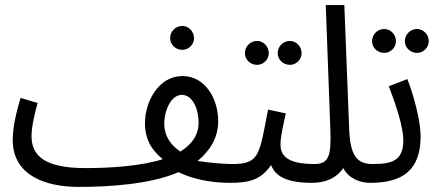

<svg xmlns="http://www.w3.org/2000/svg" viewBox="-20 -714 1724 755"><path d="M697 -518C722 -518 743 -539 743 -564C743 -590 722 -612 697 -612C670 -612 649 -590 649 -564C649 -539 670 -518 697 -518Z M290 21C412 21 574 10 682 -37C738 -9 813 5 884 5C923 5 934 -12 934 -34C934 -56 922 -69 894 -69C863 -69 800 -74 757 -81C807 -122 838 -174 838 -237C838 -329 785 -415 697 -415C605 -415 550 -316 550 -229C550 -159 584 -117 620 -88C534 -61 415 -53 316 -53C153 -53 104 -103 104 -179C104 -220 120 -282 128 -309L61 -329C46 -279 30 -217 30 -164C30 -21 164 21 290 21ZM626 -228C626 -282 654 -341 695 -341C738 -341 761 -284 761 -233C761 -184 736 -147 689 -118C654 -142 626 -176 626 -228Z M1120 -459C1145 -459 1166 -480 1166 -505C1166 -531 1145 -553 1120 -553C1093 -553 1072 -531 1072 -505C1072 -480 1093 -459 1120 -459ZM991 -459C1016 -459 1037 -480 1037 -505C1037 -531 1016 -553 991 -553C964 -553 943 -531 943 -505C943 -480 964 -459 991 -459Z M884 5C961 5 1006 -7 1046 -65C1063 -21 1107 5 1207 5C1246 5 1257 -12 1257 -34C1257 -56 1245 -69 1217 -69C1102 -69 1083 -107 1083 -147C1083 -179 1096 -232 1104 -268L1034 -283C1000 -106 1001 -69 894 -69Z M1207 5C1262 5 1304 -15 1330 -53C1349 -15 1392 5 1436 5C1474 5 1485 -12 1485 -34C1485 -56 1473 -69 1445 -69C1382 -69 1357 -104 1353 -207L1334 -694H1261L1279 -205C1283 -104 1274 -69 1217 -69Z M1620 -506C1645 -506 1666 -527 1666 -552C1666 -578 1645 -600 1620 -600C1593 -600 1572 -578 1572 -552C1572 -527 1593 -506 1620 -506ZM1491 -506C1516 -506 1537 -527 1537 -552C1537 -578 1516 -600 1491 -600C1464 -600 1443 -578 1443 -552C1443 -527 1464 -506 1491 -506Z M1435 5C1564 5 1634 -45 1634 -179C1634 -239 1607 -338 1582 -403L1509 -375C1538 -299 1566 -213 1566 -163C1566 -82 1522 -69 1445 -69Z"/></svg>

Font: Noto Sans Arabic ExtCond
Style: Regular
Weight: 400
Width: 2
Designer: Monotype Design Team, Nadine Chahine, Nizar Qandah and Khaled Hosny
Foundry: Monotype Imaging Inc.
Version: Version 2.012